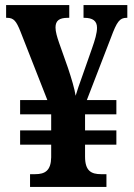

<svg xmlns="http://www.w3.org/2000/svg" viewBox="-20 -734 527 754"><path d="M98 0H398V-50H377C338 -50 314 -63 314 -119V-166H437V-222H314V-285H437V-341H321L416 -587C439 -649 450 -664 477 -664H480V-714H308V-664H311C344 -664 361 -652 361 -625C361 -604 353 -577 341 -543L302 -432C292 -404 283 -379 277 -358C273 -385 261 -425 247 -467L212 -566C204 -589 198 -610 198 -626C198 -653 213 -664 246 -664H252V-714H4V-664H8C34 -664 44 -651 60 -611L166 -341H59V-285H181V-222H59V-166H181V-116C180 -64 157 -50 118 -50H98Z"/></svg>

Font: Noto Serif Tamil Condensed
Style: Bold Italic
Weight: 700
Width: 3
Italic angle: -12°
Designer: Indian Type Foundry, Tom Grace, and the Monotype Design Team
Foundry: Monotype Imaging Inc.
Version: Version 2.003